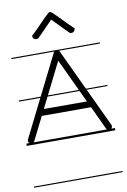

<svg xmlns="http://www.w3.org/2000/svg" viewBox="-101 -724 670 1013"><g transform="rotate(-10 234.5 -217.0)"><path d="M231.4 -662.9C206.9 -642.7 153.4 -582.3 129 -562.1C123.2 -557.3 127.3 -548.7 132.1 -543C136.9 -537.2 151.4 -536.3 157.2 -541.1L240 -625.8L322.8 -541.1C328.5 -536.3 342.1 -537.2 346.9 -543C351.7 -548.7 356.8 -557.3 351 -562.1C326.6 -582.3 273.1 -642.7 248.6 -662.9C243.4 -667.2 236.6 -667.2 231.4 -662.9ZM-2.5 226V232H472V226ZM-2.5 -463V-457H226.8C225.7 -455.9 224.8 -454.5 224 -453L115 -235H-2.5V-229H112L10 -25C9 -22 8 -20 8 -17C8 -12.3 9.8 -7.5 12.9 -4H-2.5V8H472V-4H453.1C456.2 -7.5 458 -12.3 458 -17C458 -20 457 -22 456 -25L360.2 -229H472V-235H357.4L255 -453C254.2 -454.5 253.3 -455.9 252.3 -457H472V-463ZM36 -4C37.9 -5.5 39.6 -7.5 41 -10L103 -134H367L425 -10C426.1 -7.5 427.6 -5.5 429.5 -4ZM322.3 -229 351 -168H120L150.5 -229ZM319.5 -235H153.5L239 -406Z"/></g></svg>

Font: LetsTraceRuled
Style: Medium
Weight: 500
Version: Version 003.000